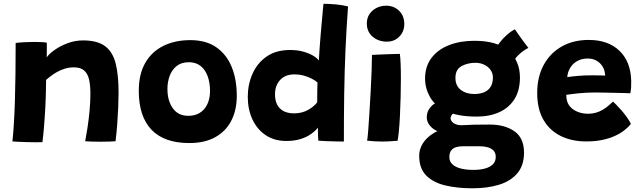

<svg xmlns="http://www.w3.org/2000/svg" viewBox="-20 -743 3379 1012"><path d="M203.5 6.5Q188.5 7 166.5 6.8Q144.5 6.5 121.5 6Q103 5.5 79 4.5Q55 3.5 45.5 2.5Q50 -39.5 53.2 -92.5Q56.5 -145.5 58.5 -210Q60.5 -274.5 61.5 -351Q62.5 -427.5 62.5 -516.5Q81.5 -519 107.5 -520.5Q133.5 -522 160 -522Q178.5 -522 195.8 -521.2Q213 -520.5 226.5 -518Q226.5 -513.5 226.8 -499.8Q227 -486 226.8 -469.8Q226.5 -453.5 226 -440.5Q239 -459.5 268.5 -480.2Q298 -501 337 -515.5Q376 -530 417.5 -530Q494 -530 534.5 -499.2Q575 -468.5 590 -407.2Q605 -346 605 -254Q605 -222 603.2 -179.2Q601.5 -136.5 598 -89.5Q594.5 -42.5 589 1.5Q579 2.5 557.2 3.2Q535.5 4 511.5 4Q486 4 463 3.2Q440 2.5 429 1.5Q434.5 -26.5 441 -68.5Q447.5 -110.5 452 -158.2Q456.5 -206 456.5 -249.5Q456.5 -291.5 449.8 -322.5Q443 -353.5 424.2 -370.8Q405.5 -388 369 -388Q339 -388 311.5 -377.5Q284 -367 261.5 -351.8Q239 -336.5 223 -322Q222.5 -243 219 -179.2Q215.5 -115.5 211.5 -68.8Q207.5 -22 203.5 6.5Z M978 11Q845.5 11 778.5 -59.2Q711.5 -129.5 711.5 -263.5Q711.5 -353 746 -412.2Q780.5 -471.5 841.8 -501.5Q903 -531.5 983.5 -531.5Q1065.5 -531.5 1119.8 -494Q1174 -456.5 1201 -390.5Q1228 -324.5 1228 -238Q1228 -162.5 1199 -106.5Q1170 -50.5 1114.2 -19.8Q1058.5 11 978 11ZM972.5 -132.5Q1000 -132.5 1021.2 -142Q1042.5 -151.5 1057.2 -169.2Q1072 -187 1079.5 -211Q1087 -235 1087 -263.5Q1087 -308 1074.2 -342.2Q1061.5 -376.5 1036.8 -395.8Q1012 -415 975.5 -415Q936 -415 911 -395Q886 -375 874.2 -342.8Q862.5 -310.5 862.5 -274Q862.5 -212.5 890.8 -172.5Q919 -132.5 972.5 -132.5Z M1658 -1.5Q1657 -8.5 1656.5 -21.5Q1656 -34.5 1655.8 -48.2Q1655.5 -62 1655.5 -70.5Q1649.5 -62 1636.8 -50.2Q1624 -38.5 1604 -27Q1584 -15.5 1555.5 -7.8Q1527 0 1489 0Q1426 0 1380.5 -30.5Q1335 -61 1310.5 -113.8Q1286 -166.5 1286 -232.5Q1286 -297.5 1310.8 -353.8Q1335.5 -410 1385 -444.8Q1434.5 -479.5 1509.5 -479.5Q1547 -479.5 1577.8 -471Q1608.5 -462.5 1630 -449.8Q1651.5 -437 1660.5 -424Q1662 -451.5 1664.5 -487.2Q1667 -523 1670.2 -560.8Q1673.5 -598.5 1676.5 -632.5Q1679.5 -666.5 1681.8 -690.8Q1684 -715 1685 -723Q1714 -723 1750.2 -719.8Q1786.5 -716.5 1814.5 -709Q1806 -594.5 1801 -480.2Q1796 -366 1794.2 -246.8Q1792.5 -127.5 1792.5 3Q1781 3 1754.8 2.5Q1728.5 2 1701 1Q1673.5 0 1658 -1.5ZM1530.5 -145.5Q1552.5 -145.5 1571 -150.5Q1589.5 -155.5 1605 -164.2Q1620.5 -173 1632.2 -183.2Q1644 -193.5 1652 -204Q1652 -214 1652 -228.8Q1652 -243.5 1652.2 -258.5Q1652.5 -273.5 1652.8 -287Q1653 -300.5 1653.5 -308Q1642.5 -318.5 1623 -328.5Q1603.5 -338.5 1580.2 -344.8Q1557 -351 1533 -351Q1484 -351 1456.8 -321.8Q1429.5 -292.5 1429.5 -246Q1429.5 -197 1455.8 -171.2Q1482 -145.5 1530.5 -145.5Z M2075.5 -1Q2067 -0.5 2043.2 1.2Q2019.5 3 1993 3Q1973.5 3 1953.8 1.8Q1934 0.5 1915 -1.5Q1917.5 -14.5 1920.8 -54.8Q1924 -95 1927.2 -149.5Q1930.5 -204 1933.8 -262.2Q1937 -320.5 1938.8 -371.5Q1940.5 -422.5 1940.5 -453.5Q1950.5 -454 1970 -455Q1989.5 -456 2012 -456.8Q2034.5 -457.5 2055 -458.2Q2075.5 -459 2087.5 -459Q2090 -443.5 2091.5 -409Q2093 -374.5 2093 -332Q2093 -286.5 2091.8 -235.5Q2090.5 -184.5 2088.2 -136.8Q2086 -89 2082.5 -52.8Q2079 -16.5 2075.5 -1ZM2019.5 -523.5Q1974.5 -523.5 1944 -549.8Q1913.5 -576 1913.5 -619Q1913.5 -648.5 1928 -669.5Q1942.5 -690.5 1965.8 -701.8Q1989 -713 2015 -713Q2056.5 -713 2083.8 -686Q2111 -659 2111 -616.5Q2111 -577 2085 -550.2Q2059 -523.5 2019.5 -523.5Z M2493 -128.5Q2391 -128.5 2331.2 -157.5Q2271.5 -186.5 2246 -232.2Q2220.5 -278 2220.5 -328.5Q2220.5 -393.5 2254.5 -438Q2288.5 -482.5 2347 -505.2Q2405.5 -528 2480.5 -528Q2601 -528 2660.8 -475Q2720.5 -422 2720.5 -334.5Q2720.5 -266.5 2691.8 -220.8Q2663 -175 2612 -151.8Q2561 -128.5 2493 -128.5ZM2470.5 249.5Q2392.5 249.5 2328.8 234.8Q2265 220 2227.2 182.8Q2189.5 145.5 2189.5 78.5Q2189.5 37 2216.5 1.8Q2243.5 -33.5 2294 -56.2Q2344.5 -79 2413.5 -83Q2444.5 -85 2479.2 -85.8Q2514 -86.5 2561 -86.5Q2640.5 -86.5 2691.2 -51.2Q2742 -16 2742 61.5Q2742 129.5 2706.2 171Q2670.5 212.5 2609.2 231Q2548 249.5 2470.5 249.5ZM2475 152.5Q2509 152.5 2535.5 145.5Q2562 138.5 2577.5 123.5Q2593 108.5 2593 84Q2593 62.5 2580.8 50.2Q2568.5 38 2549.8 33Q2531 28 2511 28Q2497.5 28 2480 28Q2462.5 28 2445.8 28Q2429 28 2418 28Q2399.5 28 2383.8 32.8Q2368 37.5 2358.2 50Q2348.5 62.5 2348.5 85.5Q2348.5 108.5 2365 123.5Q2381.5 138.5 2410 145.5Q2438.5 152.5 2475 152.5ZM2351 -31.5Q2283 -45.5 2256.2 -70Q2229.5 -94.5 2229.5 -124.5Q2229.5 -148 2240 -165.2Q2250.5 -182.5 2265.2 -193.2Q2280 -204 2293.5 -207.5L2392.5 -157.5Q2373.5 -151 2364.2 -140.8Q2355 -130.5 2355 -120Q2355 -106 2370.2 -94.5Q2385.5 -83 2413.5 -83ZM2479.5 -247.5Q2511.5 -247.5 2533.5 -257.5Q2555.5 -267.5 2566.8 -287Q2578 -306.5 2578 -334.5Q2578 -357.5 2565.2 -375Q2552.5 -392.5 2531.8 -402.2Q2511 -412 2486 -412Q2445 -412 2412.8 -394.5Q2380.5 -377 2380.5 -332.5Q2380.5 -291 2408.8 -269.2Q2437 -247.5 2479.5 -247.5ZM2678.5 -402 2590.5 -476Q2596.5 -495.5 2613.2 -517.8Q2630 -540 2651.8 -559.2Q2673.5 -578.5 2694 -588.5Q2701 -578 2714 -559.5Q2727 -541 2741 -522Q2755 -503 2765 -490.5Q2753.5 -485 2740.2 -475.8Q2727 -466.5 2714.5 -454.8Q2702 -443 2692.5 -429.5Q2683 -416 2678.5 -402Z M3305.5 -89.5Q3291.5 -72.5 3270.5 -56Q3249.5 -39.5 3220.2 -26.2Q3191 -13 3153.5 -5.2Q3116 2.5 3069.5 2.5Q2994 2.5 2935.5 -26.2Q2877 -55 2844.2 -111.8Q2811.5 -168.5 2811.5 -253Q2811.5 -337.5 2845.5 -400.2Q2879.5 -463 2940.5 -497.8Q3001.5 -532.5 3083 -532.5Q3186 -532.5 3245.2 -475.2Q3304.5 -418 3307 -317Q3307.5 -298.5 3306.5 -283.5Q3305.5 -268.5 3302.5 -251.5Q3295 -252 3270.5 -252.5Q3246 -253 3215.2 -253.8Q3184.5 -254.5 3157.2 -255Q3130 -255.5 3117 -255.5Q3073.5 -255.5 3032.8 -251.5Q2992 -247.5 2964.5 -243Q2964.5 -234 2965.8 -225.2Q2967 -216.5 2969.5 -208.5Q2976 -188 2992.2 -173.5Q3008.5 -159 3031.2 -151.2Q3054 -143.5 3079.5 -143.5Q3102.5 -143.5 3121.8 -149.2Q3141 -155 3157 -164.5Q3173 -174 3186.2 -185.2Q3199.5 -196.5 3211 -207.5Q3214 -205 3226.5 -192.8Q3239 -180.5 3254.5 -162.8Q3270 -145 3284 -125.5Q3298 -106 3305.5 -89.5ZM2970 -336.5Q2992.5 -340 3025.5 -343Q3058.5 -346 3102 -346Q3125.5 -346 3143.8 -345.5Q3162 -345 3169.5 -344.5Q3169.5 -355 3166.5 -367.5Q3162.5 -384.5 3150.8 -400Q3139 -415.5 3120.8 -425Q3102.5 -434.5 3077 -434.5Q3045 -434.5 3021.2 -420.5Q2997.5 -406.5 2984.5 -384Q2971.5 -361.5 2970 -336.5Z"/></svg>

Font: Grandstander Thin
Style: Bold
Weight: 700
Version: Version 1.200